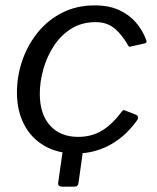

<svg xmlns="http://www.w3.org/2000/svg" viewBox="-20 -560 582 713"><path d="M210.5 133.2Q194.1 133.2 196 118.7L217.2 -29.2H292.2L271.6 119.1Q270.6 126.3 266.9 129.7Q263.2 133.2 255.1 133.2ZM331.9 -540Q384.9 -540 422.6 -522.5Q460.3 -505 485 -476.2Q509.8 -447.4 523.1 -411.2Q525.3 -405.8 523.9 -403.2Q522.6 -400.5 517.6 -398.8L463.1 -386.7Q459.5 -385.7 456.9 -389.3Q454.2 -392.8 451.5 -399Q434.5 -425.9 417.5 -443.4Q400.5 -460.8 380.9 -469.3Q361.2 -477.8 334.9 -477.8Q284.2 -477.8 245.6 -454Q206.9 -430.2 180.8 -390.7Q154.8 -351.3 141.3 -304.4Q127.8 -257.5 127.8 -211.4Q127.8 -136.3 165.8 -94Q203.7 -51.7 270.5 -51.7Q320.3 -51.7 359.2 -75.3Q398 -98.9 433.6 -147.6Q438.8 -153.3 445.8 -149.2L486.4 -133.3Q490 -132.3 491.9 -127.5Q493.8 -122.6 491 -116.3Q473.4 -90.6 450 -67.5Q426.5 -44.4 397.7 -27.1Q368.9 -9.8 334.8 0.1Q300.6 10 261.2 10Q194.4 10 145.3 -18.2Q96.2 -46.4 69.6 -97.5Q42.9 -148.6 42.9 -216.7Q42.9 -276.8 62.5 -334.4Q82.1 -392 119.5 -438.6Q156.9 -485.2 210.6 -512.6Q264.3 -540 331.9 -540Z"/></svg>

Font: Libre Franklin Thin
Style: Italic
Weight: 100
Italic angle: -8°
Designer: Pablo Impallari, Rodrigo Fuenzalida, Nhung Nguyen
Foundry: Impallari Type
Version: Version 3.000